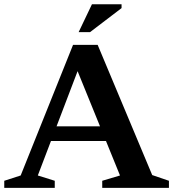

<svg xmlns="http://www.w3.org/2000/svg" viewBox="-24 -904 832 924"><path d="M189 -225.5V-296H535.5V-225.5ZM708.5 -61.5 789 -34V0H468V-34L553.5 -59.5L337 -592H361L158 -59.5L239.5 -34V0H-3.5V-34L75.5 -59.5L327.5 -688H446ZM354.5 -749.5 418.5 -883.5H561V-865L409.5 -749.5Z"/></svg>

Font: Newsreader SemiBold
Style: Regular
Weight: 600
Designer: Hugues Gentile
Foundry: Production Type
Version: Version 1.003